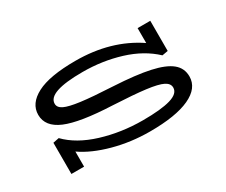

<svg xmlns="http://www.w3.org/2000/svg" viewBox="-87 -721 1142 970"><g transform="rotate(-30 484.0 -236.0)"><path d="M868 -129Q868 -61 788 -24Q708 13 557 13Q447 13 346 -14.5Q245 -42 179 -88V0H105V-182L140 -189Q204 -123 316.5 -88.5Q429 -54 554 -54Q661 -54 715 -70Q769 -86 769 -121Q769 -145 741 -159Q713 -173 646 -181.5Q579 -190 458 -196Q272 -204 190.5 -238.5Q109 -273 109 -342Q109 -408 183 -446.5Q257 -485 408 -485Q614 -485 763 -384V-471H837V-295L803 -289Q734 -354 630 -386Q526 -418 411 -418Q209 -418 209 -349Q209 -327 235.5 -314Q262 -301 326 -292.5Q390 -284 509 -278Q639 -271 717 -254Q795 -237 831.5 -207Q868 -177 868 -129Z"/></g></svg>

Font: BioRhyme Expanded
Style: Regular
Weight: 400
Width: 7
Designer: Aoife Mooney
Foundry: Aoife Mooney Type
Version: Version 1.001